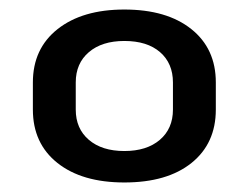

<svg xmlns="http://www.w3.org/2000/svg" viewBox="-20 -737 522 403"><path d="M241 -354Q152 -354 100.5 -395Q49 -436 49 -507V-564Q49 -635 101 -676Q153 -717 241 -717Q330 -717 381.5 -676Q433 -635 433 -564V-507Q433 -436 382 -395Q331 -354 241 -354ZM241 -420Q288 -420 315.5 -443.5Q343 -467 343 -507V-564Q343 -604 316 -627.5Q289 -651 241 -651Q194 -651 166.5 -627.5Q139 -604 139 -564V-507Q139 -467 166.5 -443.5Q194 -420 241 -420Z"/></svg>

Font: Pathway Extreme 8pt Thin 12pt SemiBold
Style: Regular
Weight: 600
Version: Version 1.001;gftools[0.9.26]